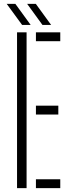

<svg xmlns="http://www.w3.org/2000/svg" viewBox="-20 -966 362 986"><path d="M67.5 0V-800H116.5V0ZM164.5 0V-45.5H289.5V0ZM164.5 -378V-423.5H279.5V-378ZM164.5 -754.5V-800H289.5V-754.5ZM93.5 -838 14.5 -946H59L137.5 -838ZM198 -838 119.5 -946H164L242.5 -838Z"/></svg>

Font: Big Shoulders Stencil Text ExtraLight
Style: Regular
Weight: 250
Version: Version 2.001